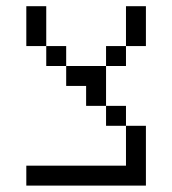

<svg xmlns="http://www.w3.org/2000/svg" viewBox="-20 -582 540 602"><path d="M375 -62.5H62.5V0H437.5V-187.5H375Q375 -187.5 375 -62.5ZM375 -187.5V-250H312.5V-187.5ZM312.5 -250Q312.5 -250 312.5 -375H187.5V-312.5H250V-250ZM187.5 -375V-437.5H125V-375ZM312.5 -375H375V-437.5H312.5ZM125 -437.5Q125 -437.5 125 -562.5H62.5Q62.5 -562.5 62.5 -437.5ZM375 -437.5H437.5Q437.5 -437.5 437.5 -562.5H375Q375 -562.5 375 -437.5Z"/></svg>

Font: BFUnifontExMono
Style: Regular
Weight: 500
Version: Version 15.0.06